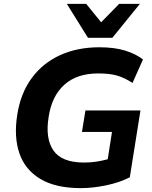

<svg xmlns="http://www.w3.org/2000/svg" viewBox="-20 -960 785 991"><path d="M397 11Q267 11 188 -36.5Q109 -84 80 -169Q51 -254 69 -367Q86 -478 143 -556Q200 -634 289.5 -675Q379 -716 493 -716Q570 -716 625.5 -699Q681 -682 718 -653L664 -532Q622 -559 584 -570Q546 -581 487 -581Q377 -581 312 -522.5Q247 -464 231 -356Q213 -245 256 -183Q299 -121 414 -121Q447 -121 476.5 -125.5Q506 -130 536 -138L558 -279H403L421 -390H705L650 -45Q598 -18 528.5 -3.5Q459 11 397 11ZM434 -765 325 -940H425L502 -845L595 -940H702L560 -765Z"/></svg>

Font: Mulish ExtraBold
Style: Italic
Weight: 800
Italic angle: -9°
Designer: Vernon Adams
Foundry: Vernon Adams
Version: Version 3.603; ttfautohint (v1.8.3)